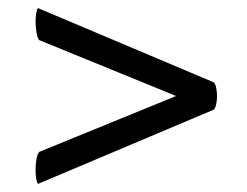

<svg xmlns="http://www.w3.org/2000/svg" viewBox="-20 -527 612 476"><path d="M74 -71Q68.2 -81.2 68.2 -105.4Q68.2 -117.9 70.1 -130.7Q72 -143.6 76.9 -150.3L470.5 -311V-267L76.9 -427.7Q72.5 -433.5 70.4 -446.8Q68.2 -460 68.2 -473Q68.2 -484.1 69.6 -493.3Q71.1 -502.5 74 -507L510.6 -322.6Q514.5 -317.2 516.2 -308Q518 -298.7 518 -288.5Q518 -278.8 516.2 -269.8Q514.5 -260.8 510.6 -255.4Z"/></svg>

Font: Pitagon Serif
Style: Regular
Weight: 400
Designer: Travis Tran
Foundry: Pitagon
Version: Version 1.000;gftools[0.9.26]